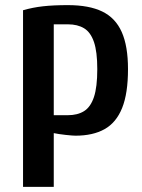

<svg xmlns="http://www.w3.org/2000/svg" viewBox="-20 -730 555 750"><path d="M70 0V-690Q108 -701 148.5 -705.5Q189 -710 245 -710Q328 -710 379.5 -685Q431 -660 455.5 -605Q480 -550 480 -460Q480 -365 457 -308Q434 -251 388.5 -225.5Q343 -200 275 -200Q264 -200 236.5 -203Q209 -206 190 -210V0ZM190 -280H245Q283 -280 308.5 -296Q334 -312 347 -351Q360 -390 360 -460Q360 -528 347 -566Q334 -604 308.5 -619.5Q283 -635 245 -635H190Z"/></svg>

Font: Cuprum
Style: Regular
Weight: 400
Designer: Jovanny Lemonad
Foundry: Jovanny Lemonad
Version: Version 3.000